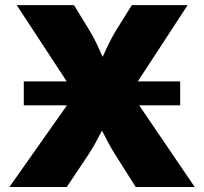

<svg xmlns="http://www.w3.org/2000/svg" viewBox="-20 -748 816 768"><path d="M75.2 -326.7V-422.4H700.7V-326.7ZM17.6 0 331.1 -444.8V-293.9L46.9 -727.5H275.9L334 -632.8Q354 -600.6 367.9 -570.6Q381.8 -540.5 394 -513.2Q406.2 -485.8 419.9 -461.4H360.4Q375 -485.8 387.2 -513.2Q399.4 -540.5 413.8 -570.6Q428.2 -600.6 448.2 -632.8L507.3 -727.5H730.5L455.1 -305.7V-446.8L758.8 0H522.9L443.8 -125Q425.8 -153.3 414.8 -174.1Q403.8 -194.8 395 -212.2Q386.2 -229.5 374.5 -248H400.9Q389.6 -229.5 380.6 -211.9Q371.6 -194.3 360.4 -173.6Q349.1 -152.8 330.6 -125L247.1 0Z"/></svg>

Font: Inter 18pt Black
Style: Regular
Weight: 900
Designer: Rasmus Andersson
Foundry: rsms
Version: Version 4.001;git-66647c0bb